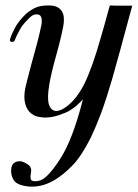

<svg xmlns="http://www.w3.org/2000/svg" viewBox="-20 -443 510 711"><path d="M127 225.6Q106.4 230.5 97.7 225.6Q89.8 220.7 94.7 197.3Q98.6 178.7 85.9 168Q73.2 158.2 57.6 154.3Q28.3 152.3 22.5 176.8Q17.6 202.1 31.2 224.6Q43.9 244.1 89.8 248Q94.7 248 100.6 248Q141.6 248 183.6 222.7Q214.8 204.1 247.1 170.9Q280.3 137.7 316.4 66.4Q335 27.3 354.5 -24.4Q374 -77.1 394.5 -147.5Q429.7 -272.5 445.3 -332Q461.9 -392.6 469.7 -421.9Q469.7 -421.9 434.6 -421.9Q398.4 -421.9 386.7 -422.9Q382.8 -407.2 375 -380.9Q368.2 -354.5 353.5 -304.7Q322.3 -193.4 292 -131.8Q260.7 -70.3 218.8 -43Q178.7 -17.6 163.1 -50.8Q147.5 -84 178.7 -203.1Q202.1 -286.1 211.9 -334Q222.7 -380.9 209 -401.4Q202.1 -412.1 191.4 -417Q180.7 -422.9 158.2 -422.9Q126 -422.9 106.4 -412.1Q85.9 -401.4 72.3 -387.7Q47.9 -363.3 35.2 -339.8Q22.5 -315.4 17.6 -298.8Q16.6 -296.9 16.6 -294.9Q16.6 -289.1 23.4 -288.1Q32.2 -287.1 34.2 -293Q41 -310.5 47.9 -322.3Q53.7 -335 62.5 -347.7Q72.3 -360.4 88.9 -377Q105.5 -393.6 123 -388.7Q139.6 -383.8 132.8 -347.7Q125 -311.5 117.2 -282.2Q93.8 -198.2 77.1 -131.8Q59.6 -65.4 86.9 -31.2Q96.7 -19.5 111.3 -13.7Q125 -8.8 141.6 -7.8Q169.9 -6.8 198.2 -16.6Q226.6 -26.4 237.3 -33.2Q256.8 -44.9 267.6 -55.7Q279.3 -66.4 287.1 -75.2Q249 75.2 202.1 146.5Q155.3 218.8 127 225.6Z"/></svg>

Font: Gilchrist
Style: Regular
Weight: 400
Version: 1.0